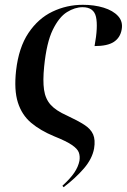

<svg xmlns="http://www.w3.org/2000/svg" viewBox="-20 -567 528 800"><path d="M47 -273Q58 -369 98.5 -429.5Q139 -490 198.5 -518.5Q258 -547 325 -547Q373 -547 412 -535Q451 -523 472 -500Q493 -477 487 -444Q481 -410 454.5 -392.5Q428 -375 374 -375Q389 -456 380 -496.5Q371 -537 324 -537Q292 -537 259 -516.5Q226 -496 200 -443Q174 -390 164 -290Q158 -231 163.5 -193Q169 -155 191 -130.5Q213 -106 258 -86Q303 -65 330.5 -47.5Q358 -30 368 -7Q378 16 372 52Q364 95 329.5 135Q295 175 245 213L240 207Q273 177 289.5 152.5Q306 128 311 103Q314 84 308.5 68.5Q303 53 279.5 37Q256 21 206 1Q148 -23 109.5 -55.5Q71 -88 54.5 -140Q38 -192 47 -273Z"/></svg>

Font: Noto Serif Display Medium
Style: Italic
Weight: 500
Italic angle: -12°
Designer: Monotype Design Team
Foundry: Monotype Imaging Inc.
Version: Version 2.009